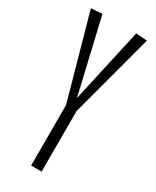

<svg xmlns="http://www.w3.org/2000/svg" viewBox="-183 -755 656 807"><g transform="rotate(30 144.5 -351.0)"><path d="M120 0V-294L7 -698L61 -702L145 -342L225 -702L279 -698L171 -294V0Z"/></g></svg>

Font: Georama Extra Condensed Light
Style: Regular
Weight: 300
Width: 2
Designer: Jean-Baptiste Levee
Foundry: Production Type
Version: Version 1.000